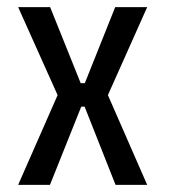

<svg xmlns="http://www.w3.org/2000/svg" viewBox="-20 -520 490 540"><path d="M394 -500 283.5 -252.5 394 0H305L218 -220H208.5L120.5 0H31L142 -252.5L31 -500H121L207 -286H218.5L304 -500Z"/></svg>

Font: League Mono Condensed
Style: Regular
Weight: 400
Width: 1
Designer: Tyler Finck
Foundry: The League of Moveable Type / Tyler Finck
Version: Version 2.210